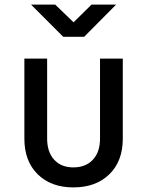

<svg xmlns="http://www.w3.org/2000/svg" viewBox="-20 -805 640 835"><path d="M299 10Q202 10 144 -47Q86 -104 86 -202V-550H185V-202Q185 -144 215.5 -110.5Q246 -77 299 -77Q353 -77 384 -110.5Q415 -144 415 -202V-550H514V-202Q514 -104 455.5 -47Q397 10 299 10ZM255 -645 115 -785H220L300 -708L378 -785H485L346 -645Z"/></svg>

Font: JetBrains Mono NL Medium
Style: Regular
Weight: 500
Monospace: yes
Designer: Philipp Nurullin, Konstantin Bulenkov
Foundry: JetBrains
Version: Version 2.305; ttfautohint (v1.8.4.7-5d5b)